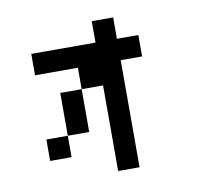

<svg xmlns="http://www.w3.org/2000/svg" viewBox="-69 -660 804 736"><g transform="rotate(-10 333.5 -291.5)"><path d="M83.3 -83.3V-166.7H166.7V-83.3ZM83.3 -416.7V-500H333.3V-583.3H416.7V-500H500V-416.7H416.7V0H333.3V-333.3H250V-416.7ZM166.7 -166.7V-333.3H250V-166.7Z"/></g></svg>

Font: Galmuri11 Condensed
Style: Regular
Weight: 400
Width: 3
Designer: Lee Minseo (quiple)
Version: Version 2.399;hotconv 1.1.1;makeotfexe 2.6.0 DEVELOPMENT